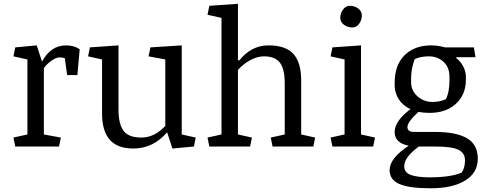

<svg xmlns="http://www.w3.org/2000/svg" viewBox="-20 -783 2582 1026"><path d="M333 -540.5Q376 -540.5 405.8 -520L393.6 -381.8H338.9L326.2 -472.2Q316.4 -476.1 297.9 -476.1Q279.3 -476.1 254.4 -458.3Q229.5 -440.4 214.4 -418.9V-64.5L305.2 -47.9L295.4 0H61.5L51.8 -47.9L126.5 -64.5V-465.3L51.8 -481.9L61.5 -529.8L176.3 -540.5L204.6 -453.6Q251 -540.5 333 -540.5Z M525.4 -175.3V-465.3L450.7 -481.9L460.4 -529.8L613.3 -540.5V-196.8Q613.3 -120.6 640.1 -84.2Q667 -47.9 735.8 -47.9Q804.7 -47.9 863.3 -109.9V-465.3L773.9 -481.9L783.7 -529.8L951.2 -540.5V-64.5L1025.9 -47.9L1016.1 0L901.4 10.7L873 -76.2Q798.8 10.7 691.9 10.7Q525.4 10.7 525.4 -175.3Z M1589.4 -354.5V-64.5L1664.1 -47.9L1654.3 0H1436.5L1426.8 -47.9L1501.5 -64.5V-337.9Q1501.5 -415.5 1475.3 -448.7Q1449.2 -481.9 1391.1 -481.9Q1354 -481.9 1316.2 -460.9Q1278.3 -439.9 1251.5 -409.2V-64.5L1326.2 -47.9L1316.4 0H1098.6L1088.9 -47.9L1163.6 -64.5V-687.5L1088.9 -704.1L1098.6 -752L1251.5 -762.7V-462.4L1258.3 -459.5Q1322.3 -540.5 1414.6 -540.5Q1506.8 -540.5 1548.1 -494.6Q1589.4 -448.7 1589.4 -354.5Z M1818.4 -650.4Q1798.3 -664.6 1798.3 -688Q1798.3 -711.4 1812.7 -731.7Q1827.1 -752 1850.6 -752Q1874 -752 1893.8 -737.8Q1913.6 -723.6 1913.6 -700.2Q1913.6 -676.8 1899.4 -656.5Q1885.3 -636.2 1861.8 -636.2Q1838.4 -636.2 1818.4 -650.4ZM1821.3 -465.3 1746.6 -481.9 1756.3 -529.8 1909.2 -540.5V-64.5L1983.9 -47.9L1974.1 0H1756.3L1746.6 -47.9L1821.3 -64.5Z M2381.8 -373Q2381.8 -424.3 2349.6 -453.1Q2317.4 -481.9 2272.5 -481.9Q2227.5 -481.9 2196.3 -467.3Q2176.8 -417 2176.8 -363.3V-344.7Q2176.8 -297.4 2211.4 -267.8Q2246.1 -238.3 2289.1 -238.3Q2332 -238.3 2362.3 -252.9Q2381.8 -289.6 2381.8 -354.5ZM2140.1 105Q2140.1 139.6 2175.8 152.1Q2211.4 164.6 2275.9 164.6Q2388.2 164.6 2446.8 139.6Q2464.8 114.3 2464.8 74.2Q2464.8 34.2 2429.4 17.1Q2394 0 2307.1 0H2217.8Q2140.1 57.6 2140.1 105ZM2284.2 -540.5Q2316.9 -540.5 2358.9 -529.8H2512.2L2521 -477.5H2419.4L2417.5 -472.7Q2438.5 -458.5 2454.1 -430.2Q2469.7 -401.9 2469.7 -371.1V-358.9Q2469.7 -276.9 2416.3 -228.3Q2362.8 -179.7 2274.4 -179.7Q2242.7 -179.7 2216.3 -185.5Q2157.2 -130.9 2157.2 -104.5Q2157.2 -78.1 2191.9 -78.1H2301.3Q2417.5 -78.1 2475.3 -44.4Q2533.2 -10.7 2533.2 64.9Q2533.2 140.6 2465.6 181.9Q2397.9 223.1 2281.7 223.1Q2165.5 223.1 2113.8 200.2Q2062 177.2 2062 126.5Q2062 62 2164.1 -4.4Q2088.9 -19 2088.9 -77.6Q2088.9 -136.2 2173.3 -199.7Q2131.3 -219.7 2110.1 -253.9Q2088.9 -288.1 2088.9 -327.1V-339.8Q2088.9 -435.5 2142.1 -488Q2195.3 -540.5 2284.2 -540.5Z"/></svg>

Font: NoticiaText-Regular
Style: Regular
Weight: 400
Designer: JM Sole
Foundry: JM Sole
Version: Version 1.003